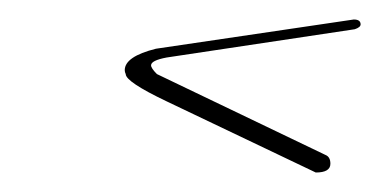

<svg xmlns="http://www.w3.org/2000/svg" viewBox="-20 -342 402 197"><path d="M141 -266 314 -183Q319 -181 319 -174Q319 -165 304 -165L151 -238Q109 -258 109 -266Q108 -268 108 -270Q108 -284 140 -292L343 -322Q350 -322 350 -317Q350 -314 344 -312L151 -283Q135 -280 135 -275Q135 -272 141 -266Z"/></svg>

Font: Herr Von Muellerhoff
Style: Regular
Weight: 400
Designer: Alejandro Paul
Foundry: Alejandro Paul
Version: Version 1.000